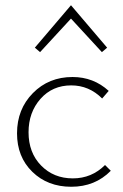

<svg xmlns="http://www.w3.org/2000/svg" viewBox="-20 -709 471 733"><path d="M133 -510 113 -527 251 -689 389 -527 369 -510 251 -638ZM252 4Q162 4 103.5 -53Q45 -110 45 -200Q45 -292 105.5 -353.5Q166 -415 257 -415Q337 -415 395 -362L370 -333Q320 -383 252 -383Q180 -383 134.5 -331.5Q89 -280 89 -204Q89 -126 137 -77Q185 -28 258 -28Q330 -28 381 -79L403 -57Q343 4 252 4Z"/></svg>

Font: EauTestText Light
Style: Regular
Weight: 300
Designer: Christian Thalmann (Catharsis Fonts)
Version: Version 0.001;PS 000.001;hotconv 1.0.88;makeotf.lib2.5.64775